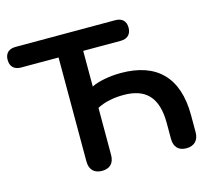

<svg xmlns="http://www.w3.org/2000/svg" viewBox="-105 -830 1073 963"><g transform="rotate(-15 431.5 -348.5)"><path d="M311 8C353 8 375 -16 375 -58V-302C416 -324 465 -332 513 -332C626 -332 686 -275 686 -140V-58C686 -16 708 8 749 8C790 8 814 -16 814 -58V-146C814 -345 712 -442 528 -442C472 -442 411 -431 375 -413V-598H570C605 -598 625 -618 625 -652C625 -686 605 -705 570 -705H52C17 -705 -3 -686 -3 -652C-3 -618 17 -598 52 -598H247V-58C247 -16 270 8 311 8Z"/></g></svg>

Font: Nunito
Style: Bold
Weight: 700
Designer: Vernon Adams
Foundry: Vernon Adams
Version: Version 3.602